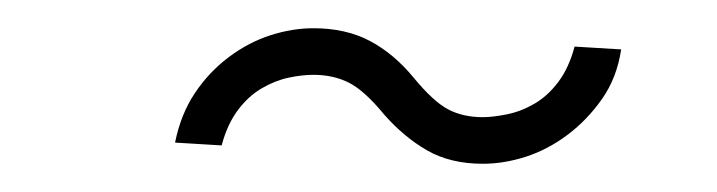

<svg xmlns="http://www.w3.org/2000/svg" viewBox="-20 -572 508 136"><path d="M252 -491Q238 -508 227 -513.5Q216 -519 202 -519Q194 -519 184.5 -517Q175 -515 165.5 -509.5Q156 -504 148.5 -494Q141 -484 137 -469L104 -471Q108 -491 118 -506Q128 -521 142 -531.5Q156 -542 171.5 -547Q187 -552 202 -552Q225 -552 242 -543Q259 -534 273 -517Q287 -500 297.5 -494.5Q308 -489 322 -489Q329 -489 339 -491Q349 -493 358.5 -498.5Q368 -504 375.5 -514Q383 -524 387 -539L420 -537Q417 -517 406.5 -502Q396 -487 382 -476.5Q368 -466 352.5 -461Q337 -456 322 -456Q299 -456 282.5 -465.5Q266 -475 252 -491Z"/></svg>

Font: Josefin Sans
Style: Italic
Weight: 400
Italic angle: -7.5°
Designer: Santiago Orozco
Foundry: Typemade